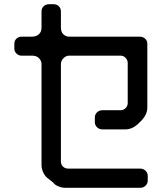

<svg xmlns="http://www.w3.org/2000/svg" viewBox="-20 -787 768 911"><path d="M232 79Q241 91 257.5 97.5Q274 104 289 104H646Q660 104 670.5 94Q681 84 681 69V48Q681 33 670.5 23Q660 13 646 13H304Q289 13 279 3.5Q269 -6 269 -21V-483Q269 -498 281 -510.5Q293 -523 308 -523H552Q566 -523 576 -512.5Q586 -502 586 -488V-298Q586 -284 576 -274Q566 -264 552 -264H466Q451 -264 440.5 -254Q430 -244 430 -230V-208Q430 -193 440.5 -183Q451 -173 466 -173H574Q606 -173 634 -198L654 -218Q679 -246 679 -277V-580Q679 -594 668.5 -603.5Q658 -613 644 -613H308Q293 -613 281 -624Q269 -635 269 -657V-733Q269 -748 259 -757.5Q249 -767 234 -767H212Q198 -767 187.5 -757.5Q177 -748 177 -733V-657Q177 -635 164 -624Q151 -613 132 -613H82Q68 -613 58 -603.5Q48 -594 48 -580V-557Q48 -543 58 -533Q68 -523 82 -523H132Q154 -523 165.5 -510.5Q177 -498 177 -483V-3Q177 12 184 28.5Q191 45 202 55Z"/></svg>

Font: WD-XL Lubrifont TC
Style: Regular
Weight: 400
Designer: [WD-XL Lubrifont] Copyright 2020-2022 (c) NightFurySL2001, Skr-ZERO; [ZCOOL QingKe HuangYou] Copyright 2018-2022 (c) The
Version: Version 2.001;hotconv 1.1.1;makeotfexe 2.6.0